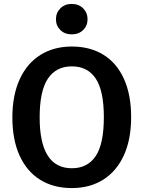

<svg xmlns="http://www.w3.org/2000/svg" viewBox="-20 -943 731 978"><path d="M648 -346Q648 -233 611 -152Q574 -71 506 -28Q438 15 346 15Q253 15 185 -27Q117 -69 80 -150Q43 -231 43 -345Q43 -457 80 -538.5Q117 -620 185.5 -663Q254 -706 346 -706Q439 -706 507 -664Q575 -622 611.5 -541Q648 -460 648 -346ZM182 -345Q182 -86 346 -86Q426 -86 467.5 -148Q509 -210 509 -346Q509 -481 467.5 -543Q426 -605 346 -605Q266 -605 224 -542.5Q182 -480 182 -345ZM426 -845Q426 -812 403.5 -790Q381 -768 345 -768Q310 -768 287.5 -790Q265 -812 265 -845Q265 -878 287.5 -900.5Q310 -923 345 -923Q381 -923 403.5 -900.5Q426 -878 426 -845Z"/></svg>

Font: Fira Sans Medium
Style: Regular
Weight: 500
Designer: bBox Type GmbH & Carrois Corporate GbR & Edenspiekermann AG
Foundry: bBox Type GmbH & Carrois Corporate GbR & Edenspiekermann AG
Version: Version 4.301